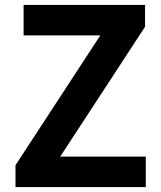

<svg xmlns="http://www.w3.org/2000/svg" viewBox="-20 -761 653 781"><path d="M43 0V-89L388 -617H76V-741H570V-652L225 -124H573V0Z"/></svg>

Font: Source Han Sans
Style: Bold
Weight: 700
Designer: Ryoko NISHIZUKA Ë•øÂ°öÊ∂ºÂ≠ê (kana, bopomofo & ideographs); Paul D. Hunt (Latin, Greek & Cyrillic); Sandoll Communicatio
Foundry: Adobe
Version: Version 2.004;hotconv 1.0.118;makeotfexe 2.5.65603